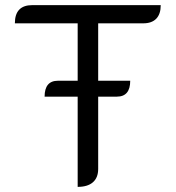

<svg xmlns="http://www.w3.org/2000/svg" viewBox="-20 -720 685 749"><path d="M607 -700Q607 -665 589.5 -647Q572 -629 539 -629H363V-405H488Q488 -343 436 -343H363V-61Q363 -27 342.5 -9Q322 9 283 9V-343H154Q154 -405 206 -405H283V-629H38Q38 -700 106 -700Z"/></svg>

Font: K2D Light
Style: Regular
Weight: 300
Designer: Katatrad Aksorn Co.,Ltd.
Foundry: Cadson Demak Co.,Ltd.
Version: Version 1.000; ttfautohint (v1.6)